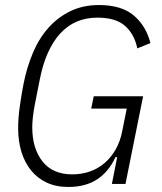

<svg xmlns="http://www.w3.org/2000/svg" viewBox="-20 -730 642 762"><path d="M445 -106H438Q412 -49 366 -18.5Q320 12 251 12Q202 12 165 -5.5Q128 -23 103 -54Q78 -85 65 -127.5Q52 -170 52 -221Q52 -263 59 -311Q66 -359 73 -395Q86 -462 110.5 -520Q135 -578 172.5 -620Q210 -662 260 -686Q310 -710 373 -710Q462 -710 511 -668.5Q560 -627 577 -559L525 -538Q513 -595 476 -627.5Q439 -660 367 -660Q276 -660 218.5 -596.5Q161 -533 138 -415L118 -314Q113 -288 110.5 -265Q108 -242 108 -225Q108 -141 148.5 -89.5Q189 -38 267 -38Q303 -38 335.5 -49Q368 -60 394 -82Q420 -104 438.5 -136Q457 -168 465 -209L483 -299H342L352 -348H548L478 0H424Z"/></svg>

Font: IBM Plex Sans Condensed Light
Style: Italic
Weight: 300
Width: 3
Italic angle: -11°
Designer: Mike Abbink, Paul van der Laan, Pieter van Rosmalen
Foundry: Bold Monday
Version: Version 1.3